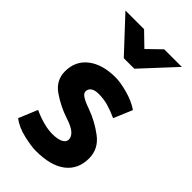

<svg xmlns="http://www.w3.org/2000/svg" viewBox="-235 -822 903 903"><g transform="rotate(45 216.0 -370.5)"><path d="M30 -753H154L221 -688L288 -753H405L253 -589H183ZM347 -354Q312 -370 282 -378.5Q252 -387 218 -387Q193 -387 179.5 -377.5Q166 -368 166 -351Q166 -339 182.5 -328Q199 -317 236 -304Q297 -282 349 -242.5Q401 -203 401 -140Q401 -68 349.5 -28Q298 12 199 12Q168 12 116.5 0Q65 -12 31 -38L70 -132Q105 -116 137.5 -107.5Q170 -99 197 -99Q233 -99 252 -109Q271 -119 271 -135Q271 -155 252 -171Q233 -187 192 -200Q134 -219 82.5 -254.5Q31 -290 31 -350Q31 -419 82 -458.5Q133 -498 220 -498Q251 -498 300 -485Q349 -472 386 -447Z"/></g></svg>

Font: Palanquin
Style: Bold
Weight: 700
Designer: Pria Ravichandran
Version: Version 1.0.4